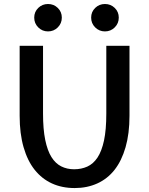

<svg xmlns="http://www.w3.org/2000/svg" viewBox="-20 -953 760 978"><path d="M639.6 -719.7V-363.3Q639.6 -272.5 619.6 -203.1Q599.6 -133.8 563.5 -87.9Q527.3 -42 475.6 -18.6Q423.8 4.9 360.4 4.9Q295.9 4.9 244.6 -18.6Q193.4 -42 156.7 -87.9Q120.1 -133.8 100.1 -203.1Q80.1 -272.5 80.1 -363.3V-719.7H199.2V-375Q199.2 -294.9 210.4 -240.2Q221.7 -185.5 242.2 -152.8Q262.7 -120.1 292 -105.5Q321.3 -90.8 357.4 -90.8Q394.5 -90.8 424.8 -104.5Q455.1 -118.2 476.6 -150.4Q498 -182.6 509.8 -237.3Q521.5 -292 521.5 -375V-719.7ZM585 -863.3Q585 -834 564.5 -813.5Q543.9 -793 514.6 -793Q485.4 -793 464.8 -813.5Q444.3 -834 444.3 -863.3Q444.3 -892.6 464.8 -912.6Q485.4 -932.6 514.6 -932.6Q543.9 -932.6 564.5 -912.6Q585 -892.6 585 -863.3ZM294.9 -863.3Q294.9 -834 274.4 -813.5Q253.9 -793 224.6 -793Q195.3 -793 174.8 -813.5Q154.3 -834 154.3 -863.3Q154.3 -892.6 174.8 -912.6Q195.3 -932.6 224.6 -932.6Q253.9 -932.6 274.4 -912.6Q294.9 -892.6 294.9 -863.3Z"/></svg>

Font: Allerta
Style: Medium
Weight: 500
Designer: Matt McInerney
Foundry: Matt McInerney
Version: Version 1.0